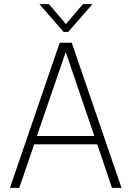

<svg xmlns="http://www.w3.org/2000/svg" viewBox="-20 -906 633 926"><path d="M287 -752 170 -886H216L298 -790L380 -886H426L309 -752ZM28 0 268 -700H326L566 0H520L449 -210H145L73 0ZM158 -250H435L297 -655Z"/></svg>

Font: Haskoy ExtraLight
Style: Regular
Weight: 200
Designer: Ertekin Erdin
Foundry: Ertekin Erdin
Version: Version 2.000; ttfautohint (v1.8.4.7-5d5b)